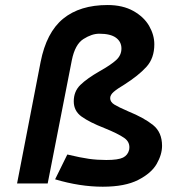

<svg xmlns="http://www.w3.org/2000/svg" viewBox="-20 -712 692 745"><path d="M137.5 -471.2 46.2 0H165L258.8 -478.8Q271.2 -540 303.8 -560.6Q336.2 -581.2 365 -581.2Q408.8 -581.2 430 -565.6Q451.2 -550 451.2 -523.8Q451.2 -497.5 430.6 -478.8Q410 -460 367.5 -436.2Q317.5 -407.5 291.9 -382.5Q266.2 -357.5 266.2 -318.8Q266.2 -281.2 296.9 -259.4Q327.5 -237.5 385 -215Q437.5 -193.8 461.9 -176.9Q486.2 -160 481.2 -131.2Q476.2 -110 457.5 -100.6Q438.8 -91.2 392.5 -91.2Q357.5 -91.2 325.6 -95.6Q293.8 -100 241.2 -112.5L193.8 -16.2Q290 12.5 378.8 12.5Q465 12.5 516.2 -13.8Q567.5 -40 588.1 -76.2Q608.8 -112.5 608.8 -146.2Q608.8 -198.8 573.8 -226.9Q538.8 -255 477.5 -280Q440 -296.2 423.8 -306.2Q407.5 -316.2 407.5 -331.2Q407.5 -343.8 421.2 -355.6Q435 -367.5 462.5 -383.8Q517.5 -418.8 548.1 -452.5Q578.8 -486.2 578.8 -540Q578.8 -576.2 558.8 -611.2Q538.8 -646.2 497.5 -669.4Q456.2 -692.5 397.5 -692.5Q290 -692.5 225 -639.4Q160 -586.2 137.5 -471.2Z"/></svg>

Font: Cambay
Style: Bold Italic
Weight: 700
Italic angle: -11°
Designer: Pooja Saxena
Foundry: Pooja Saxena
Version: Version 1.006;PS 001.006;hotconv 1.0.70;makeotf.lib2.5.58329